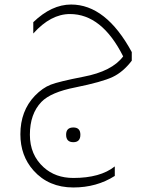

<svg xmlns="http://www.w3.org/2000/svg" viewBox="-20 -453 632 848"><path d="M487 324Q407 375 304 375Q195 375 128 300Q70 235 70 140Q70 37 134 -30Q168 -65 204 -79Q240 -93 348 -114Q475 -138 524 -204Q430 -391 289 -391Q204 -391 127 -305V-355Q208 -433 294 -433Q448 -433 562 -223V-185Q524 -135 477.5 -113Q431 -91 313 -67Q205 -46 163 -3Q112 50 112 142Q112 231 173 286Q225 333 304 333Q423 333 487 282ZM304 175Q272 175 272 142Q272 110 304 110Q335 110 335 142Q335 175 304 175Z"/></svg>

Font: TajawalTap
Style: Regular
Weight: 300
Designer: Boutros Fonts
Foundry: Created by Boutros International 2017
Version: Version 2.700